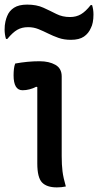

<svg xmlns="http://www.w3.org/2000/svg" viewBox="-22 -810 426 834"><path d="M140 -100V-432L135 -433Q122 -426 106.5 -422Q91 -418 76 -418Q37 -418 37 -483Q37 -497 38.5 -510.5Q40 -524 44 -534Q71 -539 97.5 -541.5Q124 -544 150 -544Q191 -544 218.5 -528.5Q246 -513 246 -478V-132Q246 -94 249.5 -66Q253 -38 264 0Q245 4 225 4Q181 4 160.5 -17.5Q140 -39 140 -100ZM282 -736Q309 -736 329.5 -748Q350 -760 372 -788H378Q384 -769 384 -747Q384 -728 381 -713Q378 -698 373 -689Q363 -665 342.5 -651Q322 -637 286 -637Q256 -637 232 -645.5Q208 -654 187 -664.5Q166 -675 145 -683.5Q124 -692 100 -692Q73 -692 53 -680.5Q33 -669 10 -641H4Q1 -650 -0.5 -661Q-2 -672 -2 -681Q-2 -701 1.5 -716Q5 -731 9 -740Q18 -763 39 -776.5Q60 -790 96 -790Q137 -790 166.5 -776.5Q196 -763 222.5 -749.5Q249 -736 282 -736Z"/></svg>

Font: Recursive Sn Csl St Med
Style: Regular
Weight: 500
Version: Version 1.079;hotconv 1.0.112;makeotfexe 2.5.65598; ttfautoh